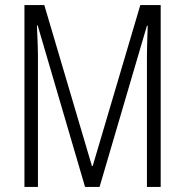

<svg xmlns="http://www.w3.org/2000/svg" viewBox="-20 -734 725 754"><path d="M314 0H371L557 -633H560C558 -570 557 -535 557 -516V0H611V-714H531L344 -82H341L154 -714H76V0H129V-519C129 -536 128 -570 125 -634H128Z"/></svg>

Font: Noto Sans Arabic UI XCn Lt
Style: Regular
Weight: 300
Width: 2
Designer: Monotype Design Team, Nadine Chahine and Nizar Qandah
Foundry: Monotype Imaging Inc.
Version: Version 2.010